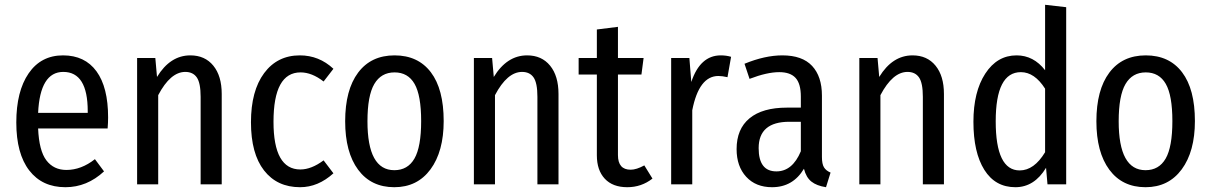

<svg xmlns="http://www.w3.org/2000/svg" viewBox="-20 -769 5053 801"><path d="M431 -279Q431 -257 429 -233H139Q143 -140 173.5 -100Q204 -60 257 -60Q319 -60 376 -105L414 -54Q343 12 253 12Q156 12 102 -58Q48 -128 48 -258Q48 -388 99.5 -463Q151 -538 243 -538Q334 -538 382.5 -471.5Q431 -405 431 -279ZM346 -298V-305Q346 -469 244 -469Q147 -469 139 -298Z M774 -538Q835 -538 870 -495Q905 -452 905 -377V0H817V-365Q817 -423 801 -446Q785 -469 753 -469Q691 -469 640 -372V0H552V-527H628L635 -448Q690 -538 774 -538Z M1231 -538Q1311 -538 1371 -482L1330 -429Q1281 -467 1234 -467Q1121 -467 1121 -261Q1121 -62 1233 -62Q1279 -62 1330 -100L1371 -46Q1307 12 1232 12Q1136 12 1081.5 -58Q1027 -128 1027 -259Q1027 -390 1082 -464Q1137 -538 1231 -538Z M1831 -264Q1831 -137 1776 -62.5Q1721 12 1625 12Q1528 12 1474 -61Q1420 -134 1420 -263Q1420 -394 1474 -466Q1528 -538 1626 -538Q1724 -538 1777.5 -467.5Q1831 -397 1831 -264ZM1513 -263Q1513 -59 1625 -59Q1681 -59 1709 -107.5Q1737 -156 1737 -264Q1737 -371 1709.5 -419Q1682 -467 1626 -467Q1570 -467 1541.5 -418.5Q1513 -370 1513 -263Z M2179 -538Q2240 -538 2275 -495Q2310 -452 2310 -377V0H2222V-365Q2222 -423 2206 -446Q2190 -469 2158 -469Q2096 -469 2045 -372V0H1957V-527H2033L2040 -448Q2095 -538 2179 -538Z M2668 -79 2702 -24Q2656 12 2597 12Q2536 12 2503 -23.5Q2470 -59 2470 -121V-458H2394V-527H2470V-646L2558 -657V-527H2665L2656 -458H2558V-122Q2558 -61 2611 -61Q2635 -61 2668 -79Z M2987 -538Q3010 -538 3030 -532L3015 -447Q2993 -452 2977 -452Q2896 -452 2868 -309V0H2780V-527H2856L2864 -427Q2901 -538 2987 -538Z M3409 -114Q3409 -85 3417.5 -71Q3426 -57 3445 -49L3426 12Q3387 6 3365 -11.5Q3343 -29 3334 -65Q3288 12 3201 12Q3133 12 3093 -31.5Q3053 -75 3053 -147Q3053 -231 3107 -275.5Q3161 -320 3263 -320H3321V-366Q3321 -420 3299 -444Q3277 -468 3231 -468Q3180 -468 3107 -440L3086 -503Q3171 -538 3244 -538Q3327 -538 3368 -494Q3409 -450 3409 -370ZM3219 -54Q3286 -54 3321 -138V-261H3273Q3145 -261 3145 -151Q3145 -54 3219 -54Z M3787 -538Q3848 -538 3883 -495Q3918 -452 3918 -377V0H3830V-365Q3830 -423 3814 -446Q3798 -469 3766 -469Q3704 -469 3653 -372V0H3565V-527H3641L3648 -448Q3703 -538 3787 -538Z M4340 -749 4428 -739V0H4350L4344 -69Q4295 12 4216 12Q4132 12 4086.5 -60.5Q4041 -133 4041 -261Q4041 -386 4090.5 -462Q4140 -538 4221 -538Q4292 -538 4340 -476ZM4234 -58Q4294 -58 4340 -134V-399Q4296 -468 4239 -468Q4134 -468 4134 -263Q4134 -58 4234 -58Z M4965 -264Q4965 -137 4910 -62.5Q4855 12 4759 12Q4662 12 4608 -61Q4554 -134 4554 -263Q4554 -394 4608 -466Q4662 -538 4760 -538Q4858 -538 4911.5 -467.5Q4965 -397 4965 -264ZM4647 -263Q4647 -59 4759 -59Q4815 -59 4843 -107.5Q4871 -156 4871 -264Q4871 -371 4843.5 -419Q4816 -467 4760 -467Q4704 -467 4675.5 -418.5Q4647 -370 4647 -263Z"/></svg>

Font: Fira Sans Condensed
Style: Regular
Weight: 400
Width: 3
Designer: Carrois Corporate & Edenspiekermann AG
Foundry: Carrois Corporate GbR & Edenspiekermann AG
Version: Version 4.202;PS 004.202;hotconv 1.0.88;makeotf.lib2.5.64775